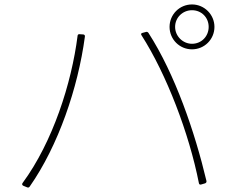

<svg xmlns="http://www.w3.org/2000/svg" viewBox="-20 -850 1040 864"><path d="M743 -729C743 -673 788 -628 844 -628C900 -628 945 -673 945 -729C945 -784 900 -830 844 -830C788 -830 743 -785 743 -729ZM844 -653C803 -653 768 -687 768 -729C768 -771 802 -804 844 -804C887 -804 919 -771 919 -729C919 -687 887 -653 844 -653ZM886 -20 903 -25C908 -27 910 -31 909 -36C857 -255 768 -516 648 -702C645 -706 641 -708 636 -706L621 -702C615 -701 613 -696 617 -691C729 -516 831 -250 875 -26C876 -20 880 -18 886 -20ZM329 -688C302 -476 218 -212 82 -27C78 -22 79 -17 85 -14L102 -7C107 -5 111 -6 114 -11C242 -194 331 -454 362 -685C363 -691 360 -694 355 -695L339 -696C333 -697 329 -694 329 -688Z"/></svg>

Font: LINE Seed JP_OTF Thin
Style: Regular
Weight: 250
Designer: LY Corporation & Fontrix & Fontworks
Version: Version 1.007